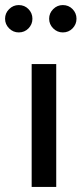

<svg xmlns="http://www.w3.org/2000/svg" viewBox="-65 -738 322 758"><path d="M157 0V-485H60V0ZM9 -610Q32 -610 47.5 -626Q63 -642 63 -664Q63 -686 47.5 -702Q32 -718 9 -718Q-13 -718 -29 -702Q-45 -686 -45 -664Q-45 -642 -29 -626Q-13 -610 9 -610ZM183 -610Q206 -610 221.5 -626Q237 -642 237 -664Q237 -686 221.5 -702Q206 -718 183 -718Q161 -718 145 -702Q129 -686 129 -664Q129 -642 145 -626Q161 -610 183 -610Z"/></svg>

Font: Catamaran Medium
Style: Regular
Weight: 500
Designer: Pria Ravichandran
Version: Version 2.000